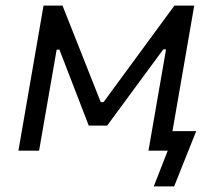

<svg xmlns="http://www.w3.org/2000/svg" viewBox="-20 -540 787 688"><path d="M46 0H120L183 -362H193L298 -90H364L565 -363H575L512 0H581L531 128H604L683 -70H598L676 -520H605L351 -174H341L204 -520H136Z"/></svg>

Font: Fixel Display 20240404
Style: Italic
Weight: 400
Italic angle: -10°
Designer: AlfaBravo + MacPaw
Foundry: Kyrylo Tkachov, Marchela Mozhyna, Serhii Makarenko, Maria Weinstein, Zakhar Kryvoshyya
Version: Version 1.211;Glyphs 3.2 (3225)